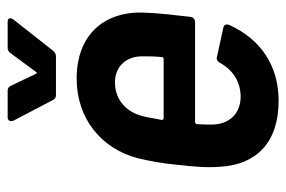

<svg xmlns="http://www.w3.org/2000/svg" viewBox="-143 -596 747 501"><g transform="rotate(-90 230.5 -345.5)"><path d="M349 -581 430 -684C436 -692 434 -699 424 -699H356C351 -699 346 -697 342 -691L294 -626C292 -622 290 -622 288 -626L257 -691C254 -697 250 -699 244 -699H175C166 -699 163 -692 166 -684L220 -581C222 -576 227 -573 232 -573H334C340 -573 345 -576 349 -581ZM230 -91C184 -91 157 -121 156 -164C156 -176 156 -190 157 -205C157 -208 160 -210 163 -210H423C430 -210 436 -214 437 -222C441 -257 447 -306 448 -341C453 -446 391 -519 276 -519C172 -519 93 -455 68 -359C61 -330 54 -292 51 -256C46 -214 43 -177 46 -143C52 -50 109 8 218 8C310 8 379 -39 416 -121C419 -129 416 -134 410 -136L332 -153C326 -155 320 -151 317 -145C299 -112 269 -92 230 -91ZM266 -419C308 -419 335 -389 334 -346C334 -331 334 -314 332 -297C332 -294 330 -292 327 -292H173C170 -292 168 -294 168 -297C172 -315 174 -332 178 -347C189 -390 221 -419 266 -419Z"/></g></svg>

Font: Barlow Semi Condensed SemiBold
Style: Italic
Weight: 600
Width: 4
Italic angle: -7°
Designer: Jeremy Tribby
Foundry: Tribby Type
Version: Version 1.422;hotconv 1.0.109;makeotfexe 2.5.65596